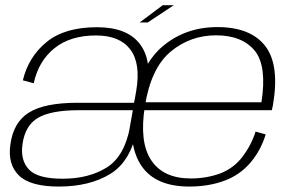

<svg xmlns="http://www.w3.org/2000/svg" viewBox="-20 -698 1115 723"><path d="M504 -192 533.5 -357.5Q554 -471.5 505.8 -533.5Q457.5 -595.5 345 -595.5Q224 -595.5 155.8 -540Q87.5 -484.5 66 -395.5L107 -384.5Q125 -468 184.8 -516.2Q244.5 -564.5 341.5 -564.5Q430.5 -564.5 470.5 -512Q510.5 -459.5 493 -356L466.5 -205.5L469.5 -194ZM201.5 4.5Q317 4.5 394.8 -42.8Q472.5 -90 495.5 -210.5L469.5 -220Q449 -109 381.5 -67Q314 -25 215.5 -25Q122 -25 89.2 -59.5Q56.5 -94 64.5 -153.5Q74 -225.5 123 -254.2Q172 -283 277 -283Q361 -283 485 -283L489.5 -311Q362.5 -311 271.5 -311Q148 -311 89 -274.2Q30 -237.5 19 -153Q8.5 -79.5 51 -37.5Q93.5 4.5 201.5 4.5ZM693 4.5 698.5 -26Q595 -26 549.5 -94.5Q504 -162.5 525.5 -297.5Q548 -441 622.5 -503.5Q696.5 -565 793.5 -565Q893 -565 941 -505Q985.5 -446.5 964.5 -313H520.5L515.5 -283H1003.5Q1006 -292 1007.5 -300.5Q1034 -453 979 -524.5Q923.5 -596 799 -596Q678.5 -596 593 -524Q507.5 -452 482.5 -298Q459.5 -151.5 513 -73Q566 4.5 693 4.5ZM698.5 -26 693 4.5Q766 4.5 825 -17.5Q883.5 -39 923.5 -86Q962.5 -132.5 980.5 -192L942.5 -202.5Q926 -151 893 -107.5Q860 -64.5 809.5 -45Q757.5 -26 698.5 -26ZM506 -613.5H536.5L634.5 -678.5H593Z"/></svg>

Font: Anybody SemiExpanded ExtraLight
Style: Italic
Weight: 250
Width: 6
Italic angle: -10°
Version: Version 1.113;gftools[0.9.25]